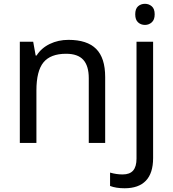

<svg xmlns="http://www.w3.org/2000/svg" viewBox="-20 -757 916 1017"><path d="M450.2 0V-342.8Q450.2 -408.2 421.1 -440.2Q392.1 -472.2 330.1 -472.2Q247.6 -472.2 210.2 -426.5Q172.9 -380.9 172.9 -277.8V0H85V-536.1H155.8L168.9 -462.9H173.8Q198.7 -502.4 243.7 -524.2Q288.6 -545.9 342.8 -545.9Q441.4 -545.9 489.3 -498Q537.1 -450.2 537.1 -349.1V0ZM640.1 240.2Q594.2 240.2 563 228V157.2Q596.7 167 629.4 167Q667.5 167 685.3 146.2Q703.1 125.5 703.1 83V-536.1H791V80.1Q791 160.2 752.7 200.2Q714.4 240.2 640.1 240.2ZM696.3 -681.2Q696.3 -710.4 711.2 -723.6Q726.1 -736.8 748 -736.8Q768.6 -736.8 783.9 -723.6Q799.3 -710.4 799.3 -681.2Q799.3 -652.3 783.9 -638.7Q768.6 -625 748 -625Q726.1 -625 711.2 -638.7Q696.3 -652.3 696.3 -681.2Z"/></svg>

Font: Noto Sans Southeast Asian
Style: Regular
Weight: 400
Designer: Monotype Design Team
Foundry: Monotype Imaging Inc.
Version: Version 1.06 uh; ttfautohint (v1.4.1)